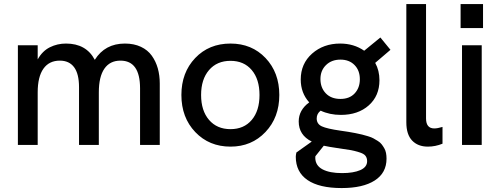

<svg xmlns="http://www.w3.org/2000/svg" viewBox="-20 -717 2471 950"><path d="M68.5 0V-493H166.5V-423Q189.5 -464.5 226.5 -483Q263.5 -501.5 306.5 -501.5Q406.5 -501.5 449 -421Q499.5 -501.5 598 -501.5Q643 -501.5 677 -485.5Q711 -469.5 731 -441.5Q751 -413.5 760.8 -378.8Q770.5 -344 770.5 -303.5V0H673V-280Q673 -417 576 -417Q524 -417 496.5 -377.2Q469 -337.5 469 -260V0H371V-286Q371 -351.5 346.8 -384.2Q322.5 -417 276 -417Q223 -417 194.8 -377Q166.5 -337 166.5 -260V0Z M1120.5 8.5Q1015 8.5 946.2 -63.5Q877.5 -135.5 877.5 -247Q877.5 -358 945.8 -429.8Q1014 -501.5 1120.5 -501.5Q1226 -501.5 1294 -429.8Q1362 -358 1362 -247Q1362 -136 1293.5 -63.8Q1225 8.5 1120.5 8.5ZM1120.5 -78Q1187 -78 1225.5 -123.5Q1264 -169 1264 -247Q1264 -325 1225.5 -370.5Q1187 -416 1120.5 -416Q1053.5 -416 1014.2 -370.2Q975 -324.5 975 -247Q975 -169.5 1014.2 -123.8Q1053.5 -78 1120.5 -78Z M1670.5 213.5Q1559.5 213.5 1501.5 173.8Q1443.5 134 1443.5 58.5Q1443.5 51 1446.5 37.5L1522.5 -16.5Q1458 -48.5 1458 -116Q1458 -172.5 1510 -210.5Q1468 -257 1468 -323.5Q1468 -402 1524.2 -451.8Q1580.5 -501.5 1663 -501.5Q1731 -501.5 1782 -466L1862 -531.5L1912 -470.5L1836.5 -406Q1857.5 -368 1857.5 -320Q1857.5 -242.5 1804.5 -195.5Q1751.5 -148.5 1666.5 -148.5Q1611 -148.5 1566.5 -169.5Q1547 -154.5 1547 -131Q1547 -103.5 1572.5 -91.8Q1598 -80 1664.5 -70.5Q1688.5 -67 1702.8 -64.8Q1717 -62.5 1738 -58.5Q1759 -54.5 1771.5 -51.2Q1784 -48 1800.8 -43Q1817.5 -38 1827.5 -32.5Q1837.5 -27 1849.5 -19.5Q1861.5 -12 1868.2 -3.2Q1875 5.5 1881.2 16.2Q1887.5 27 1890 40Q1892.5 53 1892.5 68Q1892.5 138.5 1834.2 176Q1776 213.5 1670.5 213.5ZM1540 65Q1541 102.5 1576 121Q1611 139.5 1672.5 139.5Q1728.5 139.5 1762.5 124.8Q1796.5 110 1796.5 80.5Q1796.5 64.5 1788.2 53.8Q1780 43 1755.5 35.8Q1731 28.5 1717 26Q1703 23.5 1661.5 17.5Q1658 17 1656 16.5Q1654 16 1650.8 15.8Q1647.5 15.5 1645 15Q1609.5 10 1582 4L1540.5 56Q1539.5 62.5 1540 65ZM1565.5 -326Q1565.5 -283 1592 -255.2Q1618.5 -227.5 1664.5 -227.5Q1709.5 -227.5 1735 -255Q1760.5 -282.5 1760.5 -325Q1760.5 -368.5 1734.2 -395.2Q1708 -422 1664.5 -422Q1620.5 -422 1593 -395Q1565.5 -368 1565.5 -326Z M2097 8.5Q2048 8.5 2019.2 -21.5Q1990.5 -51.5 1990.5 -112V-697H2088V-131Q2088 -81.5 2129 -81.5Q2144.5 -81.5 2169.5 -89V-6Q2134 8.5 2097 8.5Z M2266 0V-493H2363.5V0ZM2259 -578V-697H2370V-578Z"/></svg>

Font: HK Grotesk Medium
Style: Regular
Weight: 500
Designer: Alfredo Marco Pradil
Foundry: Hanken Design Co.
Version: Version 3.001;FEAKit 1.0